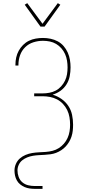

<svg xmlns="http://www.w3.org/2000/svg" viewBox="-20 -984 540 1219"><path d="M237 -815 137 -954 153 -964 250 -833 347 -964 363 -954 263 -815ZM200 215Q184 215 167.5 212.5Q151 210 136 203.5Q121 197 108 186.5Q95 176 87 161.5Q79 147 75.5 131Q72 115 72 99Q72 77 81 56.5Q90 36 106 22Q122 8 142.5 -0.5Q163 -9 184.5 -12.5Q206 -16 227.5 -17Q249 -18 270.5 -19.5Q292 -21 313.5 -26.5Q335 -32 353 -43.5Q371 -55 385.5 -71.5Q400 -88 409 -108Q418 -128 421.5 -149.5Q425 -171 425 -192Q425 -216 421 -240Q417 -264 406.5 -285.5Q396 -307 379.5 -324.5Q363 -342 342 -353Q321 -364 297.5 -368.5Q274 -373 250 -373H197V-391H250Q272 -391 293.5 -395Q315 -399 334 -409Q353 -419 368 -435.5Q383 -452 392.5 -471.5Q402 -491 405.5 -512.5Q409 -534 409 -556Q409 -577 405.5 -599Q402 -621 393 -641Q384 -661 369.5 -677.5Q355 -694 336.5 -705Q318 -716 296.5 -720.5Q275 -725 253 -725Q222 -725 192 -715.5Q162 -706 140 -684.5Q118 -663 107.5 -633.5Q97 -604 97 -573V-568H78V-574Q78 -597 83 -619.5Q88 -642 99 -662Q110 -682 126.5 -698.5Q143 -715 163.5 -725Q184 -735 207 -739Q230 -743 253 -743Q277 -743 301 -738Q325 -733 346.5 -721.5Q368 -710 384 -691.5Q400 -673 410 -650.5Q420 -628 424 -604Q428 -580 428 -556Q428 -528 422.5 -500Q417 -472 402 -448Q387 -424 364 -407.5Q341 -391 314 -383Q344 -374 370 -356Q396 -338 413.5 -312Q431 -286 437.5 -255Q444 -224 444 -192Q444 -173 442 -154.5Q440 -136 434.5 -118.5Q429 -101 419.5 -84.5Q410 -68 397.5 -54.5Q385 -41 369 -30.5Q353 -20 336 -13.5Q319 -7 300.5 -4.5Q282 -2 263.5 -1Q245 0 226.5 1Q208 2 189.5 5Q171 8 153.5 15Q136 22 121.5 33.5Q107 45 99 62.5Q91 80 91 98Q91 119 98.5 139.5Q106 160 122 173.5Q138 187 158.5 192Q179 197 200 197H250V215Z"/></svg>

Font: Iosevka SS18 Thin
Style: Regular
Weight: 100
Monospace: yes
Designer: Belleve Invis
Foundry: Belleve Invis
Version: Version 25.1.1; ttfautohint (v1.8.4)